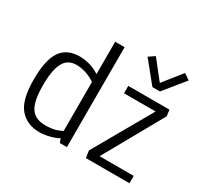

<svg xmlns="http://www.w3.org/2000/svg" viewBox="-148 -903 1157 1103"><g transform="rotate(30 430.5 -351.5)"><path d="M228.5 4.9Q145.5 4.9 97.7 -50.8Q49.8 -106.4 49.8 -240.7Q49.8 -372.1 89.8 -430.2Q129.9 -488.3 213.9 -488.3Q248 -488.3 283.9 -478Q319.8 -467.8 362.8 -438L346.7 -428.7V-663.1H409.2V0H362.3L346.2 -44.9L366.7 -34.7Q335.4 -14.2 297.1 -4.6Q258.8 4.9 228.5 4.9ZM237.3 -46.4Q276.4 -46.4 302 -53.5Q327.6 -60.5 361.8 -78.1L346.7 -54.7V-417L364.7 -384.3Q317.4 -417.5 283.2 -427.2Q249 -437 221.7 -437Q164.1 -437 138.2 -388.9Q112.3 -340.8 112.3 -239.7Q112.3 -133.8 141.8 -90.1Q171.4 -46.4 237.3 -46.4ZM535.2 0 528.3 -46.9 761.7 -456.1 771 -432.1H538.6V-481H812L816.9 -439.5L584.5 -24.9L575.2 -48.8H824.2V0ZM662.1 -544.4 550.8 -681.6 590.3 -708.5 687 -586.4 784.2 -708.5 823.7 -681.6 712.4 -544.4Z"/></g></svg>

Font: Anaheim
Style: Regular
Weight: 400
Designer: Vernon Adams
Foundry: Vernon Adams
Version: Version 2.001